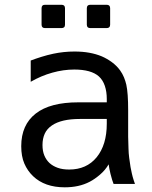

<svg xmlns="http://www.w3.org/2000/svg" viewBox="-20 -778 642 812"><path d="M170.4 -659.2Q155.8 -659.2 155.8 -673.8V-743.2Q155.8 -757.8 170.4 -757.8H240.2Q254.9 -757.8 254.9 -743.2V-673.8Q254.9 -659.2 240.2 -659.2ZM361.8 -659.2Q347.2 -659.2 347.2 -673.8V-743.2Q347.2 -757.8 361.8 -757.8H431.2Q445.8 -757.8 445.8 -743.2V-673.8Q445.8 -659.2 431.2 -659.2ZM253.9 14.2Q168.9 14.2 119.6 -33.2Q96.2 -55.7 83 -86.2Q69.8 -116.7 69.8 -159.7Q69.8 -250 131.3 -297.9Q191.9 -345.2 311 -345.2H431.6V-359.4Q431.6 -390.6 423.3 -415Q415 -439.5 398.4 -454.6Q382.3 -469.2 356 -476.6Q329.6 -483.9 294.4 -483.9Q248 -483.9 201.2 -470.7Q153.8 -457.5 109.9 -432.1V-522Q130.4 -529.8 155.3 -537.6Q180.2 -545.4 205.6 -550.8Q250 -560.1 294.9 -560.1Q329.6 -560.1 357.9 -554.9Q386.2 -549.8 410.6 -539.6Q433.1 -529.8 453.4 -514.9Q473.6 -500 487.8 -480.5Q498 -466.3 504.4 -450.7Q510.7 -435.1 514.2 -419.9Q522 -384.3 522 -312V-200.2Q522.9 -171.9 523.4 -150.4Q523.9 -128.9 526.4 -110.4Q528.8 -89.8 532 -71.8Q535.2 -53.7 537.6 -44.4Q541 -29.3 545.4 -15.9Q549.8 -2.4 550.8 0H460.4Q458 -5.9 454.3 -17.3Q450.7 -28.8 447.3 -42.5Q444.8 -53.2 442.6 -64.2Q440.4 -75.2 439.5 -83Q425.3 -58.6 403.1 -39.6Q380.9 -20.5 359.4 -9.3Q335.9 2.9 309.8 8.5Q283.7 14.2 253.9 14.2ZM272.5 -61Q346.2 -61 388.7 -112.8Q431.6 -165.5 431.6 -254.9V-274.9H317.9Q239.7 -274.9 199.7 -247.6Q178.7 -233.4 169.2 -212.6Q159.7 -191.9 159.7 -164.6Q159.7 -139.2 167.5 -120.4Q175.3 -101.6 189.5 -88.4Q203.6 -75.7 223.9 -68.4Q244.1 -61 272.5 -61Z"/></svg>

Font: Hack
Style: Regular
Weight: 400
Monospace: yes
Designer: Christopher Simpkins
Foundry: Christopher Simpkins
Version: Version 2.019; ttfautohint (v1.4.1) -l 4 -r 80 -G 350 -x 0 -